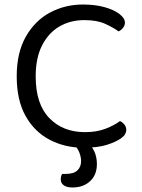

<svg xmlns="http://www.w3.org/2000/svg" viewBox="-20 -641 628 850"><path d="M533 -541Q533 -528 524.5 -517.5Q516 -507 505 -502Q480 -520 444.5 -536Q409 -552 353 -552Q292 -552 243.5 -524Q195 -496 166.5 -440.5Q138 -385 138 -303Q138 -180 198.5 -118Q259 -56 356 -56Q408 -56 447 -71Q486 -86 511 -105Q521 -101 530 -90.5Q539 -80 539 -66Q539 -56 533.5 -46.5Q528 -37 515 -28Q492 -12 452 0.5Q412 13 350 13Q267 13 199.5 -22.5Q132 -58 93 -128Q54 -198 54 -303Q54 -408 94.5 -479Q135 -550 201.5 -585.5Q268 -621 347 -621Q402 -621 444 -609Q486 -597 509.5 -578.5Q533 -560 533 -541ZM307 -2 357 -17Q385 2 397 28Q409 54 409 85Q409 133 379 161Q349 189 301 189Q276 189 262.5 179.5Q249 170 249 153Q249 139 255 129H270Q306 129 322.5 113.5Q339 98 339 72Q339 55 331.5 35Q324 15 307 -2Z"/></svg>

Font: Baloo Bhaina 2
Style: Regular
Weight: 400
Designer: Yesha Goshar, Manish Minz, Shuchita Grover and Ek Type
Foundry: Ek Type
Version: Version 1.700